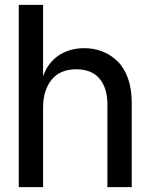

<svg xmlns="http://www.w3.org/2000/svg" viewBox="-20 -770 617 790"><path d="M421.9 -340.8Q421.9 -407.7 389.6 -446.3Q357.4 -484.9 293.9 -484.9Q226.6 -484.9 191.9 -441.4Q157.2 -397.9 157.2 -326.2V0H57.1V-750H157.2V-456.1Q177.7 -513.2 222.4 -542.5Q267.1 -571.8 327.1 -571.8Q367.7 -571.8 402.3 -557.9Q437 -543.9 464.1 -517.3Q491.2 -490.7 506.6 -447.5Q522 -404.3 522 -349.1V0H421.9Z"/></svg>

Font: TASA Explorer Medium
Style: Regular
Weight: 500
Designer: Weizhong Zhang
Foundry: Local Remote
Version: Version 1.000;Glyphs 3.1.2 (3151)